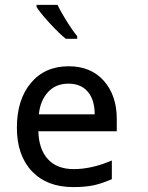

<svg xmlns="http://www.w3.org/2000/svg" viewBox="-20 -764 601 782"><path d="M277.8 -2Q171.4 -2 110.1 -66.4Q48.8 -130.9 48.8 -244.1Q48.8 -357.9 105.7 -426Q162.6 -494.1 259.8 -494.1Q350.6 -494.1 403.1 -434.6Q455.6 -375 455.6 -279.8V-229.5H136.2Q138.2 -155.8 175.3 -115.5Q212.4 -75.2 280.3 -75.2Q353.5 -75.2 435.5 -110.4V-34.2Q394 -16.1 359.9 -9Q325.7 -2 277.8 -2ZM258.8 -423.3Q207 -423.3 175.5 -388.9Q144 -354.5 138.2 -298.3H365.7Q365.7 -357.4 337.6 -390.4Q309.6 -423.3 258.8 -423.3ZM294.4 -606H248Q220.7 -627.9 183.3 -668.5Q146 -709 128.9 -735.4V-744.1H214.4Q228 -715.3 252 -677Q275.9 -638.7 294.4 -616.7Z"/></svg>

Font: XL-Viking
Style: Regular
Weight: 400
Foundry: Ascender Corporation
Version: Version 1.10 March 23, 2015